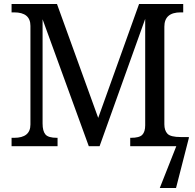

<svg xmlns="http://www.w3.org/2000/svg" viewBox="-20 -734 978 964"><path d="M805.2 -109.9Q805.2 -79.1 820.8 -62.5Q836.4 -45.9 888.2 -45.9H928.2V-41L863.8 210H782.2L865.2 0H633.8V-42H637.2Q679.7 -42 694.3 -57.1Q709 -72.3 709 -105V-639.2L480 0H425.8L193.8 -637.2V-113.8Q193.8 -76.2 208 -59.1Q222.2 -42 266.1 -42H269V0H38.1V-42H50.8Q132.8 -42 132.8 -108.9V-604Q132.8 -671.9 50.8 -671.9H38.1V-713.9H266.1L473.1 -142.1L678.2 -713.9H899.9V-671.9H887.2Q805.2 -671.9 805.2 -600.1Z"/></svg>

Font: Droid Serif
Style: Regular
Weight: 400
Designer: Monotype Design team
Foundry: Monotype Imaging Inc.
Version: Version 1.03